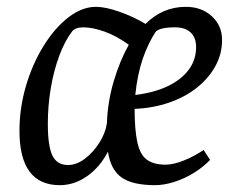

<svg xmlns="http://www.w3.org/2000/svg" viewBox="-20 -533 681 562"><path d="M155 9Q37 9 37 -150Q37 -217 56 -281.5Q75 -346 107.5 -398.5Q140 -451 180 -482Q220 -513 261 -513Q288 -513 328.5 -499Q369 -485 406 -463Q456 -513 524 -513Q570 -513 600 -485.5Q630 -458 630 -416Q630 -373 608.5 -336Q587 -299 550 -271.5Q513 -244 463.5 -229Q414 -214 358 -214L374 -241V-216Q374 -153 382 -116.5Q390 -80 410 -65.5Q430 -51 465 -51Q487 -51 517.5 -63Q548 -75 576 -94L595 -65Q575 -44 547.5 -27Q520 -10 490 -0.5Q460 9 434 9Q368 9 336 -13.5Q304 -36 296 -89Q272 -43 234.5 -17Q197 9 155 9ZM179 -50Q204 -50 228.5 -68.5Q253 -87 271 -115.5Q289 -144 293 -173Q295 -235 313 -295.5Q331 -356 357 -402Q321 -428 286 -440.5Q251 -453 224 -453Q212 -453 204 -450Q196 -447 191 -441Q169 -412 153 -368.5Q137 -325 128.5 -274Q120 -223 120 -171Q120 -105 133.5 -77.5Q147 -50 179 -50ZM376 -255Q432 -262 471.5 -281Q511 -300 532.5 -329Q554 -358 554 -395Q554 -423 538 -438Q522 -453 492 -453Q470 -453 455 -449.5Q440 -446 435 -439Q424 -422 414.5 -402Q405 -382 397.5 -360Q390 -338 384.5 -311.5Q379 -285 376 -255Z"/></svg>

Font: Faustina
Style: Italic
Weight: 400
Italic angle: -8°
Designer: Alfonso Garcia
Foundry: http://www.omnibus-type.com
Version: Version 1.200